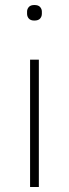

<svg xmlns="http://www.w3.org/2000/svg" viewBox="-20 -746 275 766"><path d="M117 -664Q102 -664 95 -672Q88 -680 88 -691V-700Q88 -710 95 -718Q102 -726 117 -726Q133 -726 140 -718Q147 -710 147 -700V-691Q147 -680 140 -672Q133 -664 117 -664ZM100 0V-508H135V0Z"/></svg>

Font: IBM Plex Sans ExtraLight
Style: Regular
Weight: 250
Designer: Mike Abbink, Paul van der Laan, Pieter van Rosmalen
Foundry: Bold Monday
Version: Version 3.201